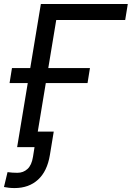

<svg xmlns="http://www.w3.org/2000/svg" viewBox="-30 -748 669 976"><path d="M619.6 -727.5 606.4 -646.5H255.9L148.9 0H57.1L177.7 -727.5ZM18.6 -325.7 30.8 -401.9H427.2L415 -325.7ZM43.9 208Q29.3 208 15.4 206.5Q1.5 205.1 -9.8 202.6L8.3 127Q21 128.9 33.7 129.6Q46.4 130.4 58.6 130.4Q88.4 130.4 109.6 111.1Q130.9 91.8 137.7 49.3L145.5 0H108.4L121.6 -79.1H243.2L223.6 40Q210 122.6 163.3 165.3Q116.7 208 43.9 208Z"/></svg>

Font: Inter 17pt
Style: Italic
Weight: 400
Italic angle: -9.3988°
Version: Version 4.001;git-66647c0bb